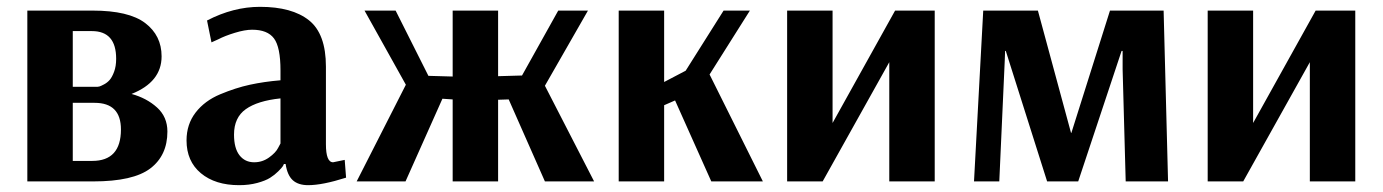

<svg xmlns="http://www.w3.org/2000/svg" viewBox="-20 -531 4047 562"><path d="M60 0V-500H251Q357 -500 405 -463.5Q453 -427 453 -366Q453 -291 365 -256Q409 -244 439.5 -216.5Q470 -189 470 -146Q470 -76 420 -38Q370 0 253 0ZM193 -277H266Q268 -277 271.5 -278Q275 -279 284.5 -284Q294 -289 301 -297Q308 -305 314 -321Q320 -337 320 -359Q320 -440 249 -440H193ZM193 -60H250Q334 -60 334 -152Q334 -230 257 -230H193Z M680 11Q610 11 568 -24Q526 -59 526 -120Q526 -167 552.5 -201.5Q579 -236 624.5 -255Q670 -274 711.5 -283Q753 -292 801 -296V-325Q801 -393 782 -418.5Q763 -444 718 -444Q697 -444 667.5 -435Q638 -426 619 -416L599 -407L586 -471Q663 -511 741 -511Q835 -511 884.5 -471.5Q934 -432 934 -336V-109Q934 -56 955 -56L989 -63L993 -11Q924 11 882 11Q853 11 837 -3.5Q821 -18 816 -51H811Q810 -48 807.5 -44Q805 -40 794.5 -29.5Q784 -19 770.5 -10.5Q757 -2 733 4.5Q709 11 680 11ZM724 -56Q748 -56 767.5 -70Q787 -84 794 -98L801 -111V-243Q734 -236 699.5 -211.5Q665 -187 665 -137Q665 -97 681 -76.5Q697 -56 724 -56Z M1024 0 1168 -283 1047 -500H1138L1234 -309L1305 -307V-500H1438V-308L1508 -310L1614 -500H1701L1575 -280L1719 0H1575L1469 -240L1438 -239V0H1305V-240L1275 -242L1167 0Z M1791 0V-500H1924V-291L1987 -324L2098 -500H2175L2057 -313L2213 0H2062L1956 -237L1924 -223V0Z M2284 0V-500H2417V-171L2600 -500H2716V0H2583V-349L2388 0Z M2831 0 2858 -500H3018L3115 -142H3116L3229 -500H3386L3399 0H3275L3266 -328V-382H3263L3136 0H3045L2924 -382H2922L2921 -354L2905 0Z M3515 0V-500H3648V-171L3831 -500H3947V0H3814V-349L3619 0Z"/></svg>

Font: Arsenal
Style: Bold
Weight: 700
Designer: Andrij Shevchenko
Foundry: Stairsfor
Version: Version 2.001;PS 002.001;hotconv 1.0.88;makeotf.lib2.5.64775